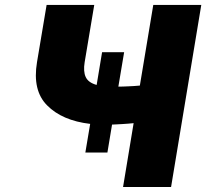

<svg xmlns="http://www.w3.org/2000/svg" viewBox="-20 -747 838 767"><path d="M127.8 -498.6 166.2 -727.3H356.5L318.2 -498.6Q312.1 -461.6 322.4 -439.3Q332.7 -416.9 366.1 -407.7L387.8 -538.4H475.9L452.8 -400.9Q461.6 -400.9 472.3 -401.3Q483 -401.6 494.3 -402.2Q505.7 -402.7 517 -403.4Q528.4 -404.1 538.7 -405.2L592.3 -727.3H784.1L663.4 0H471.6L513.8 -255Q503.2 -253.9 491.7 -253Q480.1 -252.1 468.6 -251.4Q457 -250.7 446.6 -250.2Q436.1 -249.6 427.6 -249.3L409.1 -137.8H321L340.2 -252.1Q228 -265.3 168 -326.3Q109 -385.7 127.8 -498.6Z"/></svg>

Font: Inter P Black
Style: Italic
Weight: 900
Italic angle: -9.40001°
Designer: Rasmus Andersson
Foundry: rsms
Version: Version 3.018;git-588b23468